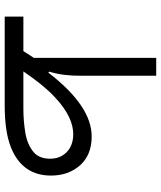

<svg xmlns="http://www.w3.org/2000/svg" viewBox="46 -732 686 818"><g transform="rotate(90 389.0 -323.0)"><path d="M50.8 -79.6V0H428.7C503.4 0 562.5 -8.8 606 -25.9C693.4 -60.1 728 -121.6 728 -197.3C728 -246.6 713.4 -288.1 684.1 -321.3C654.8 -354 613.8 -370.6 561.5 -370.6C474.6 -370.6 383.8 -309.1 289.6 -186L285.2 -189.5C298.8 -234.9 302.7 -275.9 302.7 -323.2V-645.5H226.6V-124C216.8 -109.9 207.5 -95.2 197.8 -79.6ZM284.2 -79.6C322.8 -136.2 358.4 -180.2 391.1 -210.9C455.6 -272.5 508.8 -292 551.8 -292C583.5 -292 608.9 -282.7 627.9 -264.2C647 -245.6 656.2 -222.2 656.2 -193.4C656.2 -161.6 646 -137.2 625.5 -121.1C604.5 -104.5 578.1 -93.3 545.4 -87.9C512.7 -82.5 479 -79.6 443.4 -79.6Z"/></g></svg>

Font: Estedad Regular
Style: Regular
Weight: 400
Designer: Amin Abedi
Version: Version 7.3